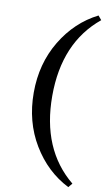

<svg xmlns="http://www.w3.org/2000/svg" viewBox="-104 -793 590 1062"><g transform="rotate(10 191.0 -262.0)"><path d="M360 -744 379 -721Q185 -562 185 -262Q185 38 379 197L360 220Q235 157 158 29Q81 -99 81 -262Q81 -425 158 -553Q235 -681 360 -744Z"/></g></svg>

Font: Coconat
Style: Regular
Weight: 400
Designer: Sara Lavazza
Foundry: Collletttivo
Version: Version 1.000;Glyphs 3.2 (3217)